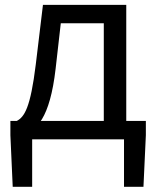

<svg xmlns="http://www.w3.org/2000/svg" viewBox="-20 -563 634 776"><path d="M110 0H481.2V192.1H559.8L569.5 -16.5V-74.3H22V-16.5L31.4 192.1H110ZM399.5 -27.6H490.3V-543.4H153.6L124.6 -302.5C103.1 -127 78.7 -90.6 48 -74.3L69.5 -20.8C126.9 -32.5 181.6 -84.1 204.8 -285.3L225.7 -469H399.5Z"/></svg>

Font: Source Han Sans JP VF
Style: Regular
Weight: 250
Designer: Ryoko NISHIZUKA 西塚涼子 (kana, bopomofo & ideographs); Paul D. Hunt (Latin, Greek & Cyrillic); Sandoll Communications 산돌커뮤니
Foundry: Adobe
Version: Version 2.004;hotconv 1.0.118;makeotfexe 2.5.65603